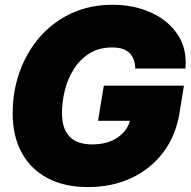

<svg xmlns="http://www.w3.org/2000/svg" viewBox="-20 -759 785 791"><path d="M342.8 11.7Q245.6 11.7 176.3 -24.9Q106.9 -61.5 69.6 -129.6Q32.2 -197.8 32.2 -291.5Q32.2 -383.8 61.5 -464.8Q90.8 -545.9 145 -607.7Q199.2 -669.4 274.9 -704.3Q350.6 -739.3 443.4 -739.3Q530.3 -739.3 601.1 -707.8Q671.9 -676.3 711.4 -617.4Q751 -558.6 744.1 -476.6H537.1Q536.6 -517.1 513.9 -540.3Q491.2 -563.5 442.4 -563.5Q387.7 -563.5 348.4 -538.8Q309.1 -514.2 283.9 -474.1Q258.8 -434.1 247.1 -386.7Q235.4 -339.4 235.4 -293.5Q235.4 -164.1 359.4 -164.1Q422.4 -164.1 463.4 -191.9Q504.4 -219.7 515.1 -261.2H383.8L407.7 -406.2H737.8L719.7 -294.9Q704.6 -200.2 652.6 -131.3Q600.6 -62.5 521 -25.4Q441.4 11.7 342.8 11.7Z"/></svg>

Font: Inter Display Black
Style: Italic
Weight: 900
Italic angle: -9.39999°
Designer: Rasmus Andersson
Foundry: rsms
Version: Version 4.000;git-a52131595